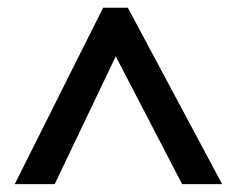

<svg xmlns="http://www.w3.org/2000/svg" viewBox="-20 -738 603 490"><path d="M17.6 -268.1 243.2 -718.3H306.2L546.9 -268.1H444.8L275.4 -594.2L119.6 -268.1Z"/></svg>

Font: Oxygen
Style: Bold
Weight: 700
Designer: vernon adams
Foundry: Vernon Adams
Version: Version 0.2.3 webfont; ttfautohint (v0.93.3-1d66) -l 8 -r 50